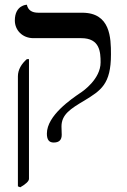

<svg xmlns="http://www.w3.org/2000/svg" viewBox="-20 -575 537 815"><path d="M241 -38C241 -89 279 -113 338 -148C408 -191 451 -217 451 -344C451 -414 449 -521 329 -521H143C115 -521 99 -532 94 -555C94 -555 43 -554 43 -488C43 -447 75 -413 122 -413H325C404 -413 407 -354 407 -310C407 -240 333 -188 320 -180C285 -156 179 -85 179 -8C179 18 188 30 208 30C231 30 242 19 242 -3C242 -17 241 -31 241 -38ZM66 220C88 207 103 195 103 184V-324H94C71 -304 56 -279 56 -251V216Z"/></svg>

Font: Libertinus Sans
Style: Bold
Weight: 700
Designer: Philipp H. Poll, Khaled Hosny
Foundry: Caleb Maclennan
Version: Version 7.050;RELEASE